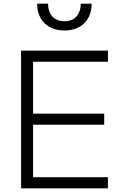

<svg xmlns="http://www.w3.org/2000/svg" viewBox="-20 -1019 653 1039"><path d="M329 -854C422 -854 476 -914 476 -999H417C417 -942 385 -904 329 -904C272 -904 240 -942 240 -999H181C181 -914 235 -854 329 -854ZM564 0V-60H159V-344H544V-404H159V-685H564V-745H94V0Z"/></svg>

Font: Plus Jakarta Sans Light
Style: Regular
Weight: 300
Designer: Gumpita Rahayu
Foundry: Tokotype
Version: Version 2.071;gftools[0.9.30]